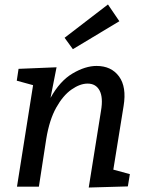

<svg xmlns="http://www.w3.org/2000/svg" viewBox="-20 -835 649 859"><path d="M377 4 432 -340Q442 -399 425.5 -430Q409 -461 372 -461Q338 -461 300 -434.5Q262 -408 231.5 -353.5Q201 -299 187 -214L154 0H56L128 -454L55 -474L63 -527L233 -534L206 -397Q248 -473 305 -506.5Q362 -540 412 -540Q478 -540 512.5 -493Q547 -446 533 -361L487 -76L561 -56L552 -1ZM306 -615 269 -666 463 -815 514 -740Z"/></svg>

Font: Bitter Medium
Style: Italic
Weight: 500
Italic angle: -9°
Designer: Sol Matas, and Bitter project Authors
Foundry: Sol Matas
Version: Version 2.001